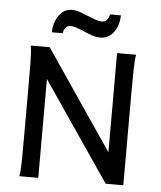

<svg xmlns="http://www.w3.org/2000/svg" viewBox="-51 -739 657 783"><g transform="rotate(5 277.5 -347.0)"><path d="M410.6 0 76.2 -490.7 134.8 -534.7 469.2 -42.5ZM57.1 0Q61.5 -22 62 -63.5Q62.5 -105 62.5 -159.2V-375Q62.5 -429.2 62 -470.9Q61.5 -512.7 57.1 -534.7H134.8V0ZM410.6 0V-534.7H488.3Q484.4 -512.7 483.6 -470.9Q482.9 -429.2 482.9 -375V0ZM336.4 -591.8Q320.8 -591.8 305.7 -596.7Q290.5 -601.6 272.9 -609.4Q231.4 -628.4 212.9 -628.4Q199.2 -628.4 191.7 -618.9Q184.1 -609.4 182.6 -596.2H138.2Q138.2 -633.3 158.2 -663.8Q178.2 -694.3 212.4 -694.3Q228.5 -694.3 244.4 -688.5Q260.3 -682.6 280.3 -674.8Q300.3 -667 313 -662.4Q325.7 -657.7 337.9 -657.7Q351.1 -657.7 358.6 -667.5Q366.2 -677.2 368.2 -689.5H412.6Q412.6 -649.9 391.8 -620.8Q371.1 -591.8 336.4 -591.8Z"/></g></svg>

Font: Harmattan Medium
Style: Regular
Weight: 500
Designer: George W. Nuss III and SIL International
Foundry: SIL International
Version: Version 4.000